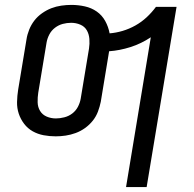

<svg xmlns="http://www.w3.org/2000/svg" viewBox="-20 -548 790 783"><path d="M494 215 595 -396Q556 -370 512 -356Q468 -342 425 -339L391 -133Q387 -113 379.5 -93Q372 -73 358.5 -56Q345 -39 327 -26Q309 -13 288.5 -5.5Q268 2 247.5 5Q227 8 207 8Q182 8 158 3.5Q134 -1 113.5 -12.5Q93 -24 78.5 -43Q64 -62 56.5 -84.5Q49 -107 49.5 -132Q50 -157 54 -182L88 -387Q91 -407 99 -427Q107 -447 120 -464Q133 -481 151.5 -494Q170 -507 189.5 -514.5Q209 -522 230 -525Q251 -528 271 -528Q299 -528 326 -522Q353 -516 374.5 -501Q396 -486 409 -462.5Q422 -439 427 -412Q453 -414 480 -422Q507 -430 532 -444Q557 -458 578 -477.5Q599 -497 616 -520H700L578 215ZM208 -65Q224 -65 242 -69.5Q260 -74 274.5 -85Q289 -96 297.5 -112Q306 -128 309 -145L343 -350Q346 -369 344.5 -389Q343 -409 334 -424.5Q325 -440 307.5 -447.5Q290 -455 270 -455Q253 -455 236 -450.5Q219 -446 204.5 -435Q190 -424 181.5 -408Q173 -392 170 -375L136 -170Q133 -151 133.5 -131Q134 -111 143.5 -95.5Q153 -80 170.5 -72.5Q188 -65 208 -65Z"/></svg>

Font: Iosevka Aile
Style: Italic
Weight: 400
Italic angle: -9°
Designer: Belleve Invis
Foundry: Belleve Invis
Version: Version 28.0.1; ttfautohint (v1.8.4)